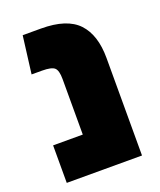

<svg xmlns="http://www.w3.org/2000/svg" viewBox="-118 -685 634 760"><g transform="rotate(-20 199.5 -304.5)"><path d="M32 0V-158H157V-392Q157 -428 144.5 -439.5Q132 -451 92 -451H48L68 -609H145Q254 -609 301.5 -558.5Q349 -508 349 -411V0Z"/></g></svg>

Font: Noto Sans Hebrew SemiCondensed Black
Style: Regular
Weight: 900
Width: 4
Designer: Ben Nathan
Foundry: Google LLC
Version: Version 3.001; ttfautohint (v1.8.4.7-5d5b)